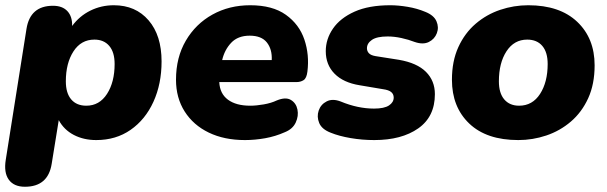

<svg xmlns="http://www.w3.org/2000/svg" viewBox="-23 -523 2316 732"><path d="M72 189Q30 189 10.5 162Q-9 135 -1 86L78 -413Q92 -501 179 -501Q215 -501 234 -480.5Q253 -460 252 -424Q280 -462 321.5 -482.5Q363 -503 411 -503Q494 -503 543.5 -445.5Q593 -388 593 -289Q593 -203 562 -135Q531 -67 475 -28Q419 11 344 11Q296 11 258.5 -8.5Q221 -28 201 -65L174 102Q160 189 72 189ZM306 -120Q356 -120 385 -165Q414 -210 414 -279Q414 -324 393.5 -348Q373 -372 337 -372Q286 -372 257 -327Q228 -282 228 -213Q228 -168 248.5 -144Q269 -120 306 -120Z M911 11Q832 11 773 -17.5Q714 -46 681 -98Q648 -150 648 -219Q648 -304 685.5 -368Q723 -432 787 -467.5Q851 -503 931 -503Q1016 -503 1067 -466.5Q1118 -430 1137.5 -372Q1157 -314 1149 -250Q1146 -225 1134.5 -217.5Q1123 -210 1106 -210H813Q815 -166 846 -143Q877 -120 931 -120Q954 -120 982.5 -125Q1011 -130 1032 -140Q1066 -154 1086 -142Q1106 -130 1111 -105.5Q1116 -81 1104.5 -56Q1093 -31 1063 -19Q1027 -3 988 4Q949 11 911 11ZM929 -387Q884 -387 858.5 -360Q833 -333 824 -294H1013Q1015 -335 994.5 -361Q974 -387 929 -387Z M1404 11Q1358 11 1314 3.5Q1270 -4 1238 -17Q1204 -30 1194 -54Q1184 -78 1192 -101.5Q1200 -125 1222.5 -136.5Q1245 -148 1276 -136Q1341 -109 1403 -109Q1442 -109 1460 -121Q1478 -133 1478 -151Q1478 -164 1468.5 -172Q1459 -180 1437 -183L1348 -198Q1286 -208 1252.5 -242Q1219 -276 1219 -328Q1219 -374 1246.5 -414Q1274 -454 1328.5 -478.5Q1383 -503 1465 -503Q1495 -503 1531 -497Q1567 -491 1598 -478Q1631 -465 1641 -442Q1651 -419 1642.5 -396.5Q1634 -374 1612 -363Q1590 -352 1558 -363Q1535 -372 1507.5 -378Q1480 -384 1455 -384Q1414 -384 1395 -371Q1376 -358 1376 -339Q1376 -328 1383.5 -320Q1391 -312 1409 -309L1498 -295Q1567 -283 1601 -249Q1635 -215 1635 -164Q1635 -78 1571.5 -33.5Q1508 11 1404 11Z M1953 11Q1832 11 1766 -52Q1700 -115 1700 -219Q1700 -290 1724.5 -343.5Q1749 -397 1790.5 -432.5Q1832 -468 1884 -485.5Q1936 -503 1991 -503Q2111 -503 2177.5 -440Q2244 -377 2244 -274Q2244 -202 2219.5 -148.5Q2195 -95 2153.5 -59.5Q2112 -24 2060 -6.5Q2008 11 1953 11ZM1956 -120Q2007 -120 2036 -165Q2065 -210 2065 -279Q2065 -324 2044.5 -348Q2024 -372 1987 -372Q1937 -372 1908 -327.5Q1879 -283 1879 -213Q1879 -168 1899.5 -144Q1920 -120 1956 -120Z"/></svg>

Font: Nunito Black
Style: Italic
Weight: 900
Italic angle: -9°
Designer: Vernon Adams
Foundry: Vernon Adams
Version: Version 3.601; ttfautohint (v1.8.2.53-6de2)